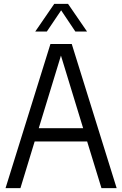

<svg xmlns="http://www.w3.org/2000/svg" viewBox="-20 -966 628 986"><path d="M501 0 427.5 -239.5H158L85 0H8.5L239 -740H348.5L579 0ZM179 -307.5H407L293 -680.5ZM427 -804H367L294 -913L220.5 -804H161L258.5 -946H329.5Z"/></svg>

Font: Encode Sans Condensed
Style: Regular
Weight: 400
Width: 3
Designer: Multiple Designers
Foundry: Impallari Type
Version: Version 2.000